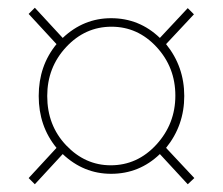

<svg xmlns="http://www.w3.org/2000/svg" viewBox="-20 -602 577 496"><path d="M80 -354Q80 -276 126 -220L54 -142L70 -126L142 -204Q196 -153 267 -153Q340 -153 393 -204L465 -126L482 -142L409 -220Q456 -278 456 -354Q456 -430 409 -488L481 -565L465 -581L393 -504Q340 -555 267 -555Q196 -555 142 -504L70 -582L54 -566L126 -488Q80 -432 80 -354ZM102 -354Q102 -428 151 -480.5Q200 -533 268 -533Q336 -533 384.5 -480.5Q433 -428 433 -355Q433 -282 384 -228.5Q335 -175 266 -175Q200 -175 151 -226.5Q102 -278 102 -354Z"/></svg>

Font: Noto Sans Display Thin
Style: Regular
Weight: 250
Designer: Monotype Design Team
Foundry: Monotype Imaging Inc.
Version: Version 1.900